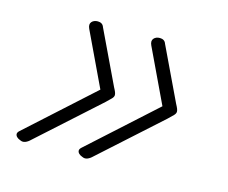

<svg xmlns="http://www.w3.org/2000/svg" viewBox="-80 -623 886 747"><g transform="rotate(15 362.5 -250.0)"><path d="M56 11Q47 8 41.5 2.5Q36 -3 36 -9.5Q36 -16 44 -23L306 -260L203 -477Q195 -494 203.5 -504Q212 -514 228 -514Q237 -514 243.5 -510Q250 -506 253 -497L355 -283Q361 -272 363.5 -265.5Q366 -259 366 -254Q366 -247 359 -239.5Q352 -232 338 -219L97 -2Q87 8 76.5 12Q66 16 56 11ZM306 11Q297 8 291.5 2.5Q286 -3 286 -9.5Q286 -16 294 -23L556 -260L453 -477Q445 -494 453.5 -504Q462 -514 478 -514Q487 -514 493.5 -510Q500 -506 503 -497L605 -283Q611 -272 613.5 -265.5Q616 -259 616 -254Q616 -247 609 -239.5Q602 -232 588 -219L347 -2Q337 8 326.5 12Q316 16 306 11Z"/></g></svg>

Font: Playwrite RO ExtraLight
Style: Regular
Weight: 250
Version: Version 1.002